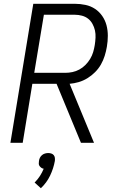

<svg xmlns="http://www.w3.org/2000/svg" viewBox="-20 -755 640 1015"><path d="M408 0 279 -312H151L100 0H35L156 -735H375Q404 -735 432 -729Q460 -723 482.5 -708Q505 -693 520.5 -670.5Q536 -648 543 -621.5Q550 -595 550 -566Q550 -537 545 -508Q541 -484 533.5 -460Q526 -436 513.5 -414Q501 -392 482.5 -373.5Q464 -355 442 -341.5Q420 -328 396 -321Q372 -314 348 -312L477 0ZM161 -370H325Q344 -370 363 -374Q382 -378 399.5 -387.5Q417 -397 431.5 -411.5Q446 -426 456.5 -443.5Q467 -461 472.5 -479.5Q478 -498 481 -517Q484 -536 485 -556Q486 -576 482 -594Q478 -612 469 -628.5Q460 -645 446 -656Q432 -667 413.5 -672Q395 -677 376 -677H212ZM196 240 163 210Q179 194 191 175.5Q203 157 211 137Q204 136 198.5 132Q193 128 189 122.5Q185 117 185 110Q185 103 186 96Q187 87 191 79Q195 71 202 65Q209 59 218 56.5Q227 54 235 54Q243 54 251 56.5Q259 59 264 65Q269 71 270 79Q271 87 270 96Q263 135 245 173Q227 211 196 240Z"/></svg>

Font: Iosevka Light Extended Oblique
Style: Regular
Weight: 300
Width: 7
Italic angle: -9°
Monospace: yes
Designer: Belleve Invis
Foundry: Belleve Invis
Version: Version 32.5.0; ttfautohint (v1.8.4)